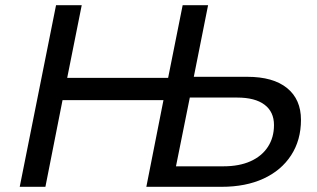

<svg xmlns="http://www.w3.org/2000/svg" viewBox="-20 -720 1222 740"><path d="M56 0 196 -700H295L239 -420H628L684 -700H782L642 0H544L610 -334H221L155 0ZM653 -53 634 -79H841Q902 -79 945.5 -98.5Q989 -118 1012.5 -154Q1036 -190 1036 -238Q1036 -289 999.5 -316.5Q963 -344 894 -344H687L717 -371ZM544 0 684 -700H782L721 -394L703 -424H933Q1033 -424 1086.5 -380.5Q1140 -337 1140 -258Q1140 -180 1102 -121.5Q1064 -63 995.5 -31.5Q927 0 834 0Z"/></svg>

Font: MOST Montserrat Medium
Style: Italic
Weight: 500
Italic angle: -11.3°
Designer: Julieta Ulanovsky
Foundry: Julieta Ulanovsky
Version: Version 8.000;March 11, 2024;FontCreator 15.0.0.2926 64-bit